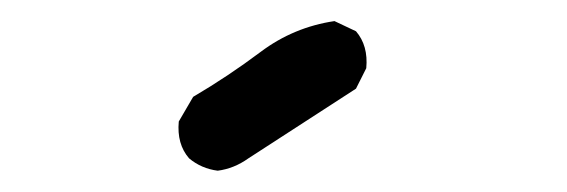

<svg xmlns="http://www.w3.org/2000/svg" viewBox="-20 -65 540 183"><path d="M187.5 97.7Q171.9 95.7 160.2 85.9Q148.4 72.3 150.4 50.8L164.1 27.3Q197.3 7.8 228.5 -15.6Q259.8 -39.1 298.8 -44.9L319.3 -35.2Q331.1 -21.5 329.1 0L319.3 19.5L216.8 85.9Q203.1 95.7 187.5 97.7Z"/></svg>

Font: JasonHandwriting1
Style: Regular
Weight: 400
Version: Version 1.48.20